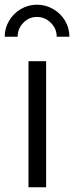

<svg xmlns="http://www.w3.org/2000/svg" viewBox="-59 -796 315 816"><path d="M62 -536H137V0H62ZM98 -776Q135 -776 167 -757.5Q199 -739 217.5 -708Q236 -677 236 -640H182Q182 -674 157 -699Q132 -724 98 -724Q64 -724 40 -699Q16 -674 16 -640H-39Q-39 -676 -20.5 -707.5Q-2 -739 29.5 -757.5Q61 -776 98 -776Z"/></svg>

Font: Trafiko Sans Variable
Style: Regular
Weight: 400
Designer: Gumpita Rahayu / Trafiko
Foundry: Tokotype / Trafiko
Version: Version 0.001;FEAKit 1.0